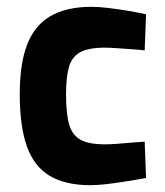

<svg xmlns="http://www.w3.org/2000/svg" viewBox="-20 -532 486 564"><path d="M246 12Q172 12 126 -15.5Q80 -43 59 -102Q38 -161 38 -255Q38 -344 59.5 -400.5Q81 -457 128 -484.5Q175 -512 249 -512Q270 -512 299 -508.5Q328 -505 357.5 -500Q387 -495 409 -490L405 -384Q388 -386 366 -387.5Q344 -389 323 -390.5Q302 -392 288 -392Q240 -392 215.5 -378.5Q191 -365 182.5 -335Q174 -305 174 -255Q174 -199 183 -167Q192 -135 216.5 -121.5Q241 -108 289 -108Q303 -108 323.5 -109.5Q344 -111 366 -113Q388 -115 405 -116L409 -9Q386 -5 355.5 0Q325 5 296 8.5Q267 12 246 12Z"/></svg>

Font: Titillium Web
Style: Bold
Weight: 700
Designer: Mohamed Gaber, Accademia di Belle Arti di Urbino
Foundry: Kief Type Foundry, Accademia di Belle Arti di Urbino
Version: Version 3.000